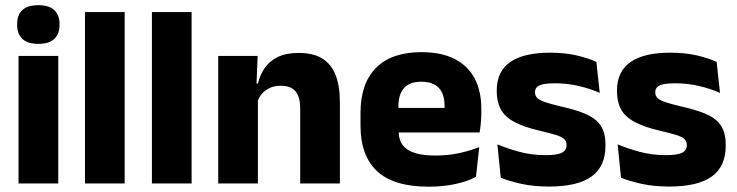

<svg xmlns="http://www.w3.org/2000/svg" viewBox="-20 -707 2840 740"><path d="M204.5 0H51.5V-491.5H204.5ZM128 -538Q85 -538 65.5 -557.8Q46 -577.5 46 -611V-614.5Q46 -648 65.5 -667.5Q85 -687 128 -687Q170 -687 189.8 -667.5Q209.5 -648 209.5 -614.5V-611Q209.5 -577 189.8 -557.5Q170 -538 128 -538Z M460.5 0H307.5V-660.5H460.5Z M718.5 0H565.5V-660.5H718.5Z M1290 0H1137V-289Q1137 -316 1130 -335.8Q1123 -355.5 1106.5 -366Q1090 -376.5 1061.5 -376.5Q1038 -376.5 1020 -368.2Q1002 -360 989.8 -345.8Q977.5 -331.5 971.5 -313.5L948 -385H974Q982 -418.5 1000.2 -445Q1018.5 -471.5 1050.5 -487.2Q1082.5 -503 1131.5 -503Q1186.5 -503 1221.5 -481.8Q1256.5 -460.5 1273.2 -418.5Q1290 -376.5 1290 -313.5ZM974 0H821V-491.5H973L968 -368.5L974 -354Z M1631.5 12.5Q1497.5 12.5 1433.5 -47.2Q1369.5 -107 1369.5 -221.5V-272.5Q1369.5 -385.5 1429.5 -445.8Q1489.5 -506 1604 -506Q1681 -506 1732.2 -479.8Q1783.5 -453.5 1809.2 -405Q1835 -356.5 1835 -288.5V-272Q1835 -253 1833.2 -233.2Q1831.5 -213.5 1828.5 -196.5H1690.5Q1692.5 -225.5 1693 -251.2Q1693.5 -277 1693.5 -298Q1693.5 -328.5 1684 -349.2Q1674.5 -370 1654.8 -381Q1635 -392 1604 -392Q1558 -392 1536.8 -367.2Q1515.5 -342.5 1515.5 -297V-252L1516.5 -235.5V-200.5Q1516.5 -181.5 1522.8 -164.5Q1529 -147.5 1544.8 -134.8Q1560.5 -122 1588.2 -114.8Q1616 -107.5 1659 -107.5Q1704.5 -107.5 1746.5 -116.2Q1788.5 -125 1827 -140L1814.5 -25Q1780.5 -7.5 1734 2.5Q1687.5 12.5 1631.5 12.5ZM1797.5 -196.5H1450.5V-291H1797.5Z M2096 12Q2037.5 12 1990.5 1.8Q1943.5 -8.5 1910 -22L1897 -150.5Q1935.5 -134.5 1982.2 -121.8Q2029 -109 2083.5 -109Q2127 -109 2145.2 -118.2Q2163.5 -127.5 2163.5 -147V-149Q2163.5 -162.5 2154.2 -171.2Q2145 -180 2122.2 -187Q2099.5 -194 2058.5 -203.5Q1997 -218 1961 -237.8Q1925 -257.5 1909.8 -286.2Q1894.5 -315 1894.5 -354.5V-358.5Q1894.5 -431.5 1946.5 -467.8Q1998.5 -504 2099.5 -504Q2156.5 -504 2202 -493.5Q2247.5 -483 2278.5 -468.5L2291.5 -349Q2255.5 -365 2211.2 -375.5Q2167 -386 2118.5 -386Q2089 -386 2072.2 -382Q2055.5 -378 2048.8 -370.5Q2042 -363 2042 -352V-350.5Q2042 -338.5 2050 -330Q2058 -321.5 2079.2 -314Q2100.5 -306.5 2140.5 -297Q2202.5 -283.5 2240.5 -266.2Q2278.5 -249 2296 -221.8Q2313.5 -194.5 2313.5 -149.5V-145Q2313.5 -65.5 2260 -26.8Q2206.5 12 2096 12Z M2559.5 12Q2501 12 2454 1.8Q2407 -8.5 2373.5 -22L2360.5 -150.5Q2399 -134.5 2445.8 -121.8Q2492.5 -109 2547 -109Q2590.5 -109 2608.8 -118.2Q2627 -127.5 2627 -147V-149Q2627 -162.5 2617.8 -171.2Q2608.5 -180 2585.8 -187Q2563 -194 2522 -203.5Q2460.5 -218 2424.5 -237.8Q2388.5 -257.5 2373.2 -286.2Q2358 -315 2358 -354.5V-358.5Q2358 -431.5 2410 -467.8Q2462 -504 2563 -504Q2620 -504 2665.5 -493.5Q2711 -483 2742 -468.5L2755 -349Q2719 -365 2674.8 -375.5Q2630.5 -386 2582 -386Q2552.5 -386 2535.8 -382Q2519 -378 2512.2 -370.5Q2505.5 -363 2505.5 -352V-350.5Q2505.5 -338.5 2513.5 -330Q2521.5 -321.5 2542.8 -314Q2564 -306.5 2604 -297Q2666 -283.5 2704 -266.2Q2742 -249 2759.5 -221.8Q2777 -194.5 2777 -149.5V-145Q2777 -65.5 2723.5 -26.8Q2670 12 2559.5 12Z"/></svg>

Font: Anek Kannada
Style: Bold
Weight: 700
Version: Version 1.003